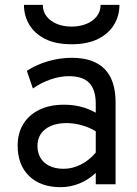

<svg xmlns="http://www.w3.org/2000/svg" viewBox="-20 -762 566 794"><path d="M231 12Q148 12 100.5 -34Q53 -80 53 -160Q53 -211.5 76.5 -249.5Q100 -287.5 143 -308.2Q186 -329 244 -329Q281.5 -329 314.2 -320.8Q347 -312.5 376 -296V-332Q376 -391.5 349 -419.2Q322 -447 265 -447Q228.5 -447 189.2 -433.5Q150 -420 116 -396L91 -469Q129.5 -494.5 178.8 -508.8Q228 -523 276 -523Q367 -523 412.5 -476.8Q458 -430.5 458 -339V0H376V-47Q346 -18.5 308.5 -3.2Q271 12 231 12ZM244 -64Q279.5 -64 314.2 -81.5Q349 -99 376 -131V-219Q350.5 -235 318 -244Q285.5 -253 256 -253Q200 -253 167.5 -227.8Q135 -202.5 135 -159Q135 -115 164 -89.5Q193 -64 244 -64ZM276 -579Q210 -579 166.2 -601.2Q122.5 -623.5 100.8 -660.5Q79 -697.5 79 -742H157Q157 -714.5 172.8 -694.2Q188.5 -674 215.5 -663Q242.5 -652 276 -652Q309.5 -652 336.8 -663Q364 -674 380 -694.2Q396 -714.5 396 -742H474Q474 -697.5 452 -660.5Q430 -623.5 386 -601.2Q342 -579 276 -579Z"/></svg>

Font: Undotted
Style: Regular
Weight: 400
Designer: Delve Withrington, Dave Bailey, Thomas Jockin
Foundry: Delve Fonts LLC
Version: Version 4.000